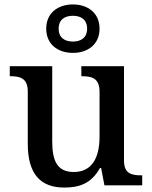

<svg xmlns="http://www.w3.org/2000/svg" viewBox="-20 -834 684 864"><path d="M308 -596C375 -596 428 -634 428 -705C428 -776 375 -814 308 -814C241 -814 188 -776 188 -705C188 -634 241 -596 308 -596ZM308 -647C273 -647 244 -663 244 -705C244 -747 273 -763 308 -763C343 -763 372 -747 372 -705C372 -663 343 -647 308 -647ZM269 10C333 10 389 -5 430 -78H435L450 0H620V-45H616C573 -45 538 -52 538 -111V-536H346V-491H349C392 -491 428 -483 428 -421V-219C428 -123 393 -60 312 -60C237 -60 215 -111 215 -198V-536H24V-491H27C72 -491 105 -481 105 -422V-187C105 -50 163 10 269 10Z"/></svg>

Font: Noto Serif Tamil Medium
Style: Italic
Weight: 500
Italic angle: -12°
Designer: Indian Type Foundry, Tom Grace, and the Monotype Design Team
Foundry: Monotype Imaging Inc.
Version: Version 2.003